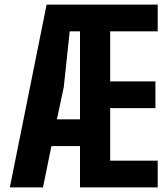

<svg xmlns="http://www.w3.org/2000/svg" viewBox="-20 -820 735 840"><path d="M670 -683H462V-464H660V-347H462V-117H670V0H330V-181H205L168 0H23L184 -800H670ZM229 -298H330V-683H285L259 -439Z"/></svg>

Font: Big Shoulders Text ExtraBold
Style: Regular
Weight: 800
Designer: Patric King
Foundry: XO Type Co
Version: Version 1.000; ttfautohint (v1.8.2)